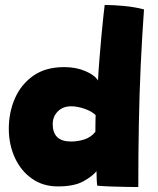

<svg xmlns="http://www.w3.org/2000/svg" viewBox="-20 -750 638 774"><path d="M372 -1.5Q370.5 -10.5 369.8 -28.5Q369 -46.5 369 -60Q353.5 -40 316.2 -19.2Q279 1.5 213.5 1.5Q153 1.5 108.5 -30Q64 -61.5 39.8 -114.5Q15.5 -167.5 15.5 -231Q15.5 -296.5 40 -353Q64.5 -409.5 114 -444.5Q163.5 -479.5 238.5 -479.5Q287 -479.5 324.5 -463.2Q362 -447 375 -425.5Q377 -464.5 381 -513.5Q385 -562.5 389.2 -608.8Q393.5 -655 397.2 -688.5Q401 -722 402 -730Q437 -730 481.2 -725.8Q525.5 -721.5 560.5 -712Q552.5 -598.5 547.2 -485.5Q542 -372.5 539.8 -252.2Q537.5 -132 537.5 4Q523.5 4 491.8 3.5Q460 3 426.2 1.8Q392.5 0.5 372 -1.5ZM266.5 -179.5Q292 -179.5 318.8 -187.5Q345.5 -195.5 364.5 -218.5Q364.5 -236.5 364.8 -255.2Q365 -274 365.5 -286Q350 -301.5 320.8 -311.5Q291.5 -321.5 267 -321.5Q233.5 -321.5 213 -300.8Q192.5 -280 192.5 -249.5Q192.5 -179.5 266.5 -179.5Z"/></svg>

Font: Grandstander Black
Style: Regular
Weight: 900
Designer: Tyler Finck
Foundry: Etcetera Type Co
Version: Version 1.200; ttfautohint (v1.8.3)